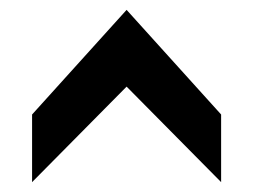

<svg xmlns="http://www.w3.org/2000/svg" viewBox="-20 -779 513 389"><path d="M45 -410V-547L236.5 -759L428 -547V-410L236.5 -603.5Z"/></svg>

Font: Cabin
Style: Bold
Weight: 700
Width: 4
Designer: Pablo Impallari
Foundry: Pablo Impallari. http://www.impallari.com Igino Marini. http://www.ikern.com
Version: Version 3.001